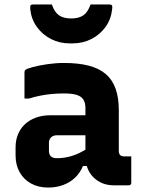

<svg xmlns="http://www.w3.org/2000/svg" viewBox="-20 -833 640 863"><path d="M514 -337Q514 -314 514 -291.5Q514 -269 514 -246Q514 -223 514 -200Q514 -177 514 -155Q514 -149 515.5 -144Q517 -139 520 -136Q523 -133 527.5 -131.5Q532 -130 539 -130Q542 -130 544.5 -130Q547 -130 550 -130H570Q570 -100 570 -70.5Q570 -41 570 -11Q570 -6 567 -3Q564 0 559 0Q554 0 531.5 0Q509 0 492 0Q463 0 440 -9.5Q417 -19 399.5 -36.5Q382 -54 373 -78Q364 -102 364 -131Q364 -161 364 -191Q364 -221 364 -251Q364 -268 364 -283.5Q364 -299 364 -315Q364 -331 364 -347Q364 -372 354 -386.5Q344 -401 323 -407Q302 -413 267 -413Q239 -413 212.5 -410.5Q186 -408 161 -403Q136 -398 110 -390H90Q90 -419 90 -449.5Q90 -480 90 -508Q90 -512 91 -514.5Q92 -517 93 -518Q99 -524 127 -531.5Q155 -539 193 -544.5Q231 -550 267 -550Q332 -550 378.5 -538Q425 -526 455 -500.5Q485 -475 499.5 -434.5Q514 -394 514 -337ZM200 -155Q200 -139 208.5 -130.5Q217 -122 236 -122Q261 -122 285.5 -127.5Q310 -133 334 -144Q358 -155 382 -172V-87H353Q340 -56 317.5 -34.5Q295 -13 264 -1.5Q233 10 197 10Q152 10 119 -8.5Q86 -27 68 -59.5Q50 -92 50 -134V-171Q50 -203 61 -229.5Q72 -256 92.5 -275Q113 -294 142 -304.5Q171 -315 207 -315Q242 -315 275.5 -315Q309 -315 339 -315Q369 -315 395 -315Q404 -315 408.5 -297.5Q413 -280 414 -259Q415 -238 415 -225Q385 -225 355.5 -225Q326 -225 296 -225Q266 -225 236 -225Q227 -225 220.5 -222.5Q214 -220 209 -215Q205 -211 202.5 -205Q200 -199 200 -192ZM300 -750Q334 -750 354.5 -764Q375 -778 387 -813Q408 -813 428.5 -813Q449 -813 470 -813Q480 -813 483 -809Q486 -805 484 -791Q479 -746 454 -711.5Q429 -677 390.5 -657.5Q352 -638 307 -638H293Q248 -638 209.5 -657.5Q171 -677 146 -711.5Q121 -746 116 -791Q115 -805 117.5 -809Q120 -813 130 -813Q151 -813 171.5 -813Q192 -813 213 -813Q225 -778 245.5 -764Q266 -750 300 -750Z"/></svg>

Font: Recursive ExtraBold
Style: Regular
Weight: 800
Version: Version 1.085